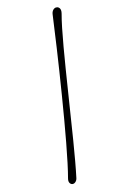

<svg xmlns="http://www.w3.org/2000/svg" viewBox="-179 -929 711 1073"><g transform="rotate(-20 176.5 -392.5)"><path d="M86.4 63.5C150.4 -142.1 264.2 -669.9 323.2 -828.1C326.2 -835.9 327.1 -842.3 327.1 -847.7C327.1 -863.3 315.9 -872.1 304.7 -872.1C293 -872.1 279.3 -862.3 274.9 -842.3C237.3 -672.4 107.4 -129.9 42 49.3C40 54.7 39.1 60.1 39.1 64C39.1 78.1 48.3 87.4 59.6 87.4C68.8 87.4 81.1 80.1 86.4 63.5Z"/></g></svg>

Font: Pompiere 
Style: Regular
Weight: 400
Designer: Karolina Lach
Foundry: Sorkin Type Co.
Version: Version 1.001